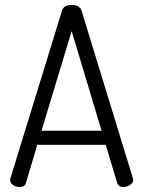

<svg xmlns="http://www.w3.org/2000/svg" viewBox="-20 -757 580 777"><path d="M59 0Q45 0 33 -8Q21 -16 21 -28Q21 -33 22 -35L231 -714Q238 -737 270 -737Q302 -737 310 -714L518 -35Q518 -34 518.5 -32Q519 -30 519 -29Q519 -17 506 -8.5Q493 0 479 0Q460 0 454 -17L408 -171H131L85 -17Q81 0 59 0ZM148 -228H391L270 -631Z"/></svg>

Font: Dosis
Style: Book
Weight: 400
Designer: EdgarTolentino, PabloImpallari, IginoMarini
Foundry: EdgarTolentino, PabloImpallari, IginoMarini
Version: Version 1.007